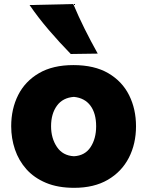

<svg xmlns="http://www.w3.org/2000/svg" viewBox="-20 -902 718 938"><path d="M342.3 15.6Q262.7 15.6 204.6 -8.8Q146.5 -33.2 108.9 -75.4Q71.3 -117.7 53 -171.9Q34.7 -226.1 34.7 -285.2Q34.7 -370.1 68.8 -437.7Q103 -505.4 170.7 -544.7Q238.3 -584 338.4 -584Q441.4 -584 509.3 -544.2Q577.1 -504.4 610.8 -436.8Q644.5 -369.1 644.5 -285.2Q644.5 -199.2 609.4 -131.1Q574.2 -63 506.8 -23.7Q439.5 15.6 342.3 15.6ZM341.3 -138.7Q395 -141.6 422.4 -183.1Q449.7 -224.6 449.7 -285.2Q449.7 -348.1 421.9 -385.7Q394 -423.3 341.3 -428.7Q286.6 -424.8 258.1 -385.5Q229.5 -346.2 229.5 -285.2Q229.5 -226.6 258.1 -184.1Q286.6 -141.6 341.3 -138.7ZM325.7 -638.2Q269.5 -695.8 218.3 -755.6Q167 -815.4 124.5 -877.4L337.9 -882.3Q363.3 -821.8 393.3 -761.5Q423.3 -701.2 457.5 -640.1Z"/></svg>

Font: Pinar DS1 ExtraBold
Style: Regular
Weight: 800
Designer: Amin Abedi
Version: Version 3.000